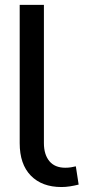

<svg xmlns="http://www.w3.org/2000/svg" viewBox="-20 -747 398 777"><path d="M157.7 -727.3V-167.6Q157.7 -121.8 179.7 -95Q201.7 -68.2 244.3 -68.2Q257.1 -68.2 267.8 -70Q278.4 -71.7 286.9 -73.9L298.3 0Q281.2 4.3 263.5 7.1Q245.7 9.9 228.7 9.9Q149.9 9.9 104.8 -36.2Q59.7 -82.4 59.7 -167.6V-727.3Z"/></svg>

Font: Inter Zeller
Style: Regular
Weight: 400
Designer: Rasmus Andersson; Joe Bland
Foundry: zeller
Version: Version 3.015;git-dec3a8cb1